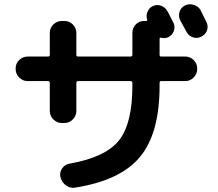

<svg xmlns="http://www.w3.org/2000/svg" viewBox="-20 -857 1040 917"><path d="M288.1 -756.8Q311.5 -756.8 328.1 -739.7Q344.7 -722.7 344.7 -700.2V-594.7Q344.7 -586.9 353.5 -586.9H602.5Q611.3 -586.9 612.3 -594.7V-700.2Q612.3 -723.6 628.4 -740.2Q644.5 -756.8 668 -756.8H677.7Q684.6 -756.8 682.6 -763.7Q676.8 -781.2 684.1 -799.8Q691.4 -818.4 708 -827.1Q727.5 -836.9 748 -830.1Q768.6 -823.2 780.3 -802.7Q784.2 -793.9 793.9 -776.4Q803.7 -758.8 807.6 -750Q817.4 -730.5 810.5 -710Q803.7 -689.5 784.2 -679.7Q767.6 -671.9 749 -676.8Q742.2 -678.7 742.2 -670.9V-594.7Q742.2 -586.9 750 -586.9H865.2Q888.7 -586.9 905.3 -569.8Q921.9 -552.7 921.9 -530.3V-527.3Q921.9 -503.9 904.8 -486.8Q887.7 -469.7 865.2 -469.7H750Q742.2 -469.7 742.2 -460.9V-447.3Q742.2 -220.7 648.9 -107.9Q555.7 4.9 338.9 39.1Q314.5 43 294.9 28.3Q275.4 13.7 269.5 -8.8L268.6 -10.7Q263.7 -33.2 276.4 -52.2Q289.1 -71.3 311.5 -75.2Q483.4 -105.5 547.9 -186Q612.3 -266.6 612.3 -447.3V-460.9Q612.3 -469.7 602.5 -469.7H353.5Q344.7 -469.7 344.7 -460.9V-327.1Q344.7 -303.7 327.6 -286.6Q310.5 -269.5 288.1 -269.5H275.4Q252 -269.5 234.9 -286.6Q217.8 -303.7 217.8 -327.1V-460.9Q217.8 -469.7 210 -469.7H112.3Q88.9 -469.7 71.8 -486.8Q54.7 -503.9 54.7 -527.3V-530.3Q54.7 -553.7 71.8 -570.3Q88.9 -586.9 112.3 -586.9H210Q217.8 -586.9 217.8 -594.7V-700.2Q217.8 -723.6 234.9 -740.2Q252 -756.8 275.4 -756.8ZM938.5 -807.6Q943.4 -797.9 952.6 -778.8Q961.9 -759.8 965.8 -752Q975.6 -732.4 968.8 -712.4Q961.9 -692.4 941.9 -682.1Q921.9 -671.9 901.4 -678.7Q880.9 -685.5 870.1 -706.1Q861.3 -723.6 840.8 -759.8Q831.1 -779.3 837.4 -800.3Q843.8 -821.3 863.8 -831.1Q883.8 -840.8 906.2 -833.5Q928.7 -826.2 938.5 -807.6Z"/></svg>

Font: Rounded Mgen+ 2m bold
Style: Bold
Weight: 700
Designer: [Source Han Sans]
Ryoko NISHIZUKA  (kana & ideographs); Paul D. Hunt (Latin, Greek & Cyrillic); Wenlong ZHANG  (bopomofo
Version: Version 1.059.20150602